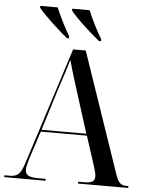

<svg xmlns="http://www.w3.org/2000/svg" viewBox="-61 -980 790 1029"><g transform="rotate(5 334.0 -465.5)"><path d="M1 0V-10H33Q62 -10 78 -26Q94 -42 108 -87L309 -714H377L599 -65Q610 -33 622.5 -21.5Q635 -10 659 -10H668V0H398V-10H430Q461 -10 474 -18Q487 -26 487 -45Q487 -54 484 -67.5Q481 -81 476 -96L423 -260H175L125 -107Q120 -90 116.5 -75Q113 -60 113 -49Q113 -28 129.5 -19Q146 -10 183 -10H223V0ZM178 -270H419L350 -488Q333 -541 320.5 -582.5Q308 -624 299 -657Q288 -617 277.5 -585Q267 -553 252 -508ZM271 -771Q246 -791 214.5 -819.5Q183 -848 155 -876Q127 -904 113 -921L114 -931H207Q221 -898 242 -855.5Q263 -813 282 -782V-771ZM443 -771Q418 -791 386 -819.5Q354 -848 326 -876Q298 -904 285 -921L286 -931H379Q392 -898 413.5 -855.5Q435 -813 454 -782V-771Z"/></g></svg>

Font: Noto Serif Display SemiCondensed Medium
Style: Regular
Weight: 500
Width: 4
Designer: Monotype Design Team
Foundry: Monotype Imaging Inc.
Version: Version 2.009